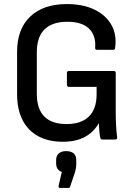

<svg xmlns="http://www.w3.org/2000/svg" viewBox="-20 -686 664 944"><path d="M289 11Q219 11 168.5 -16Q118 -43 91 -95.5Q64 -148 64 -223V-430Q64 -543 128.5 -604.5Q193 -666 309 -666Q388 -666 444 -639Q500 -612 527.5 -564Q555 -516 546 -451Q546 -441 536 -441H457Q447 -441 448 -452Q452 -513 417 -546Q382 -579 311 -579Q237 -579 199 -541.5Q161 -504 161 -429V-226Q161 -150 198 -113Q235 -76 307 -76Q379 -76 417 -113Q455 -150 455 -223V-259H319Q309 -259 309 -270V-327Q309 -337 319 -337H539Q549 -337 549 -327V-141Q549 -105 550.5 -72.5Q552 -40 556 -11Q557 -6 554.5 -3Q552 0 547 0H483Q479 0 476.5 -2Q474 -4 473 -9Q470 -22 468.5 -41Q467 -60 466 -79H465Q449 -51 424 -30.5Q399 -10 365.5 0.5Q332 11 289 11ZM275 238Q267 238 268 228L284 159Q271 155 263.5 144.5Q256 134 256 117V101Q256 80 269 68.5Q282 57 304 57Q330 57 342.5 68.5Q355 80 355 101V119Q355 131 353 142.5Q351 154 347 166L325 231Q324 238 315 238Z"/></svg>

Font: Sofia Sans Semi Condensed SemiBold
Style: Regular
Weight: 600
Designer: Botio Nikoltchev, Ani Petrova
Foundry: lettersoup
Version: Version 4.100